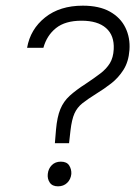

<svg xmlns="http://www.w3.org/2000/svg" viewBox="-20 -648 480 677"><path d="M173.5 -143 177.5 -191Q181.5 -236 192.8 -263.2Q204 -290.5 226 -310.5Q248 -330.5 283 -353Q313 -373 334.2 -389.2Q355.5 -405.5 367.5 -425.2Q379.5 -445 381 -474.5Q383.5 -523 354 -549Q324.5 -575 267.5 -575Q210 -575 177.5 -549Q145 -523 133 -479.5H75.5Q87 -545 139 -586.5Q191 -628 272 -628Q330 -628 367.5 -607Q405 -586 422.2 -550.5Q439.5 -515 436.5 -472Q433.5 -430.5 415.5 -402Q397.5 -373.5 372 -353.8Q346.5 -334 321 -318.5Q289 -298.5 270.5 -283.8Q252 -269 242.5 -247.8Q233 -226.5 228.5 -187.5L223.5 -143ZM184.5 9Q164.5 9 155.5 -4.2Q146.5 -17.5 148.5 -35Q150.5 -53.5 162.8 -65.8Q175 -78 194.5 -78Q215.5 -78 224 -64.5Q232.5 -51 231.5 -34.5Q229.5 -15.5 216.8 -3.2Q204 9 184.5 9Z"/></svg>

Font: Karla Light
Style: Italic
Weight: 300
Italic angle: -8°
Designer: Jonathan Pinhorn
Version: Version 2.004;gftools[0.9.33]